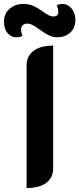

<svg xmlns="http://www.w3.org/2000/svg" viewBox="-55 -939 400 968"><path d="M79 -609Q79 -656 114 -682.5Q149 -709 213 -709V-91Q213 -43 178 -17Q143 9 79 9ZM-35 -830Q-35 -870 -7 -894.5Q21 -919 62 -919Q93 -919 115 -908.5Q137 -898 164 -879Q181 -867 191.5 -861.5Q202 -856 213 -856Q239 -856 239 -878Q239 -890 235.5 -900Q232 -910 231 -912Q243 -919 260 -919Q287 -919 306 -896Q325 -873 325 -840Q325 -798 299 -774.5Q273 -751 234 -751Q210 -751 190 -761.5Q170 -772 143 -791Q123 -806 109 -813Q95 -820 82 -820Q68 -820 59.5 -812Q51 -804 51 -790Q51 -773 59 -759Q46 -751 29 -751Q0 -751 -17.5 -773Q-35 -795 -35 -830Z"/></svg>

Font: K2D
Style: Bold
Weight: 700
Designer: Katatrad Aksorn Co.,Ltd.
Foundry: Cadson Demak Co.,Ltd.
Version: Version 1.000; ttfautohint (v1.6)